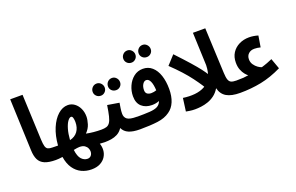

<svg xmlns="http://www.w3.org/2000/svg" viewBox="-115 -1267 3014 1958"><g transform="rotate(-20 1391.5 -288.0)"><path d="M289 5Q213 5 169 -14Q125 -33 105.5 -72.5Q86 -112 84 -175L62 -736H196L217 -244Q219 -194 226.5 -168.5Q234 -143 251.5 -135Q269 -127 299 -127Q332 -127 347.5 -108.5Q363 -90 363 -63Q363 -32 344 -13.5Q325 5 289 5Z M289 5 298 -127Q310 -127 326 -126.5Q342 -126 359 -126Q367 -231 400.5 -310.5Q434 -390 484.5 -435Q535 -480 592 -480Q632 -480 664 -456.5Q696 -433 714.5 -393.5Q733 -354 733 -306Q733 -271 719 -225.5Q705 -180 668 -143Q706 -135 748 -131Q790 -127 831 -127Q863 -127 879 -108Q895 -89 895 -63Q895 -32 875.5 -13.5Q856 5 821 5Q797 5 766 2Q779 38 776.5 75.5Q774 113 753.5 146Q733 179 694.5 199.5Q656 220 599 220Q541 220 491.5 196.5Q442 173 408 124Q374 75 362 -1Q319 5 289 5ZM583 -356Q566 -356 546.5 -329.5Q527 -303 512.5 -253.5Q498 -204 493 -136Q549 -149 578.5 -189.5Q608 -230 608 -291Q608 -315 602.5 -335.5Q597 -356 583 -356ZM597 104Q622 104 636.5 86.5Q651 69 651 42Q651 27 643 8.5Q635 -10 615 -24Q595 -38 558 -38Q547 -38 531 -35.5Q515 -33 495 -29Q504 44 532.5 74Q561 104 597 104Z M945 -454Q916 -454 897 -473Q878 -492 878 -519Q878 -546 897 -566Q916 -586 945 -586Q971 -586 990 -566Q1009 -546 1009 -519Q1009 -492 990 -473Q971 -454 945 -454ZM1111 -454Q1082 -454 1063 -472.5Q1044 -491 1044 -518Q1044 -546 1063 -566Q1082 -586 1111 -586Q1137 -586 1156 -566Q1175 -546 1175 -518Q1175 -491 1156 -472.5Q1137 -454 1111 -454Z M820 5 830 -127Q864 -127 886.5 -134Q909 -141 924 -163Q939 -185 949.5 -228Q960 -271 971 -343L1098 -322Q1094 -298 1089 -266.5Q1084 -235 1084 -207Q1084 -168 1111 -147.5Q1138 -127 1213 -127Q1246 -127 1261.5 -108Q1277 -89 1277 -63Q1277 -32 1258 -13.5Q1239 5 1203 5Q1127 5 1081.5 -14.5Q1036 -34 1016 -77Q991 -40 958.5 -23Q926 -6 890.5 -0.5Q855 5 820 5Z M1354 -664Q1325 -664 1306 -683Q1287 -702 1287 -729Q1287 -756 1306 -776Q1325 -796 1354 -796Q1380 -796 1399 -776Q1418 -756 1418 -729Q1418 -702 1399 -683Q1380 -664 1354 -664ZM1520 -664Q1491 -664 1472 -682.5Q1453 -701 1453 -728Q1453 -756 1472 -776Q1491 -796 1520 -796Q1546 -796 1565 -776Q1584 -756 1584 -728Q1584 -701 1565 -682.5Q1546 -664 1520 -664Z M1202 5 1211 -126Q1298 -126 1353.5 -129.5Q1409 -133 1439 -149Q1469 -165 1482 -201Q1446 -186 1403 -186Q1334 -186 1291.5 -224Q1249 -262 1249 -336Q1249 -393 1272.5 -446Q1296 -499 1338.5 -532.5Q1381 -566 1438 -566Q1496 -566 1537.5 -529.5Q1579 -493 1600.5 -428.5Q1622 -364 1622 -281Q1622 -202 1598 -144Q1574 -86 1527 -54Q1475 -16 1395 -5.5Q1315 5 1202 5ZM1376 -356Q1376 -328 1393 -315.5Q1410 -303 1437 -303Q1465 -303 1493 -313Q1490 -377 1474 -411.5Q1458 -446 1431 -446Q1409 -446 1392.5 -420.5Q1376 -395 1376 -356Z M1993 -132Q1965 -189 1891 -288.5Q1817 -388 1695 -504L1782 -599Q1865 -511 1918 -451Q1971 -391 2002 -350.5Q2033 -310 2050 -281Q2067 -252 2079 -225Z M1801 5Q1768 5 1741 0.5Q1714 -4 1703 -6L1722 -147Q1790 -137 1850.5 -143Q1911 -149 1957 -174.5Q2003 -200 2030 -250Q2057 -300 2059 -380L2045 -736H2179L2201 -243Q2203 -194 2212 -169Q2221 -144 2240.5 -135.5Q2260 -127 2295 -127Q2332 -127 2348 -109Q2364 -91 2364 -66Q2364 -34 2346.5 -14.5Q2329 5 2290 5Q2195 5 2142.5 -26Q2090 -57 2074 -124Q2048 -81 2013.5 -55.5Q1979 -30 1941 -17Q1903 -4 1866.5 0.5Q1830 5 1801 5Z M2289 5 2299 -127Q2347 -127 2372.5 -129Q2398 -131 2427 -136Q2413 -146 2395.5 -167.5Q2378 -189 2365 -222Q2352 -255 2352 -300Q2352 -361 2380.5 -405Q2409 -449 2457.5 -473Q2506 -497 2565 -497Q2613 -497 2663 -482L2643 -360Q2608 -369 2577 -369Q2538 -369 2513.5 -346.5Q2489 -324 2489 -286Q2489 -253 2506.5 -227.5Q2524 -202 2547 -186Q2570 -170 2586 -166Q2605 -172 2617.5 -176Q2630 -180 2649 -187Q2668 -194 2705 -210L2746 -96Q2629 -39 2519 -17Q2409 5 2289 5Z"/></g></svg>

Font: Noto Sans Arabic Cond
Style: Bold
Weight: 700
Width: 3
Designer: Monotype Design Team, Nadine Chahine, Nizar Qandah and Khaled Hosny
Foundry: Monotype Imaging Inc.
Version: Version 2.012; ttfautohint (v1.8.4.7-5d5b)